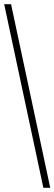

<svg xmlns="http://www.w3.org/2000/svg" viewBox="-20 -780 261 921"><path d="M188 121 0 -760H33L221 121Z"/></svg>

Font: Noto Serif Hebrew ExtraCondensed ExtraLight
Style: Regular
Weight: 200
Width: 2
Designer: Monotype Design Team
Foundry: Monotype Imaging Inc.
Version: Version 2.004; ttfautohint (v1.8.4.7-5d5b)